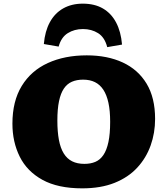

<svg xmlns="http://www.w3.org/2000/svg" viewBox="-20 -1017 914 1051"><path d="M430 14Q297 14 212.5 -32.5Q128 -79 88 -159.5Q48 -240 48 -340Q48 -463 99 -546.5Q150 -630 242 -672Q334 -714 455 -714Q568 -714 652 -675Q736 -636 782.5 -559Q829 -482 829 -366Q829 -289 804.5 -220.5Q780 -152 731 -99Q682 -46 607 -16Q532 14 430 14ZM442 -120Q476 -120 502 -131Q528 -142 546 -168.5Q564 -195 573.5 -239.5Q583 -284 583 -350Q583 -411 573.5 -454.5Q564 -498 545.5 -526Q527 -554 499.5 -567.5Q472 -581 435 -581Q400 -581 373.5 -569.5Q347 -558 329.5 -532Q312 -506 303 -463Q294 -420 294 -357Q294 -296 302.5 -251Q311 -206 329 -177Q347 -148 375 -134Q403 -120 442 -120ZM433 -997Q498 -997 543.5 -970.5Q589 -944 615.5 -894Q642 -844 648 -773L567 -759Q553 -813 517 -835.5Q481 -858 434 -858Q387 -858 351 -835.5Q315 -813 301 -762L220 -776Q226 -846 253 -895.5Q280 -945 326 -971Q372 -997 433 -997Z"/></svg>

Font: Literata Variable Black
Style: Regular
Weight: 900
Designer: Latin by Veronika Burian and Jose Scaglione. Greek by Irene Vlachou. Cyrillic by Vera Evstafieva.
Foundry: TypeTogether
Version: Version 3.021